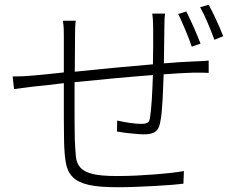

<svg xmlns="http://www.w3.org/2000/svg" viewBox="-20 -770 996 806"><path d="M785 -574Q780 -589 773 -607.5Q766 -626 758 -644.5Q750 -663 742.5 -680.5Q735 -698 728 -711L762 -722Q768 -709 776.5 -692Q785 -675 793 -656.5Q801 -638 808.5 -620Q816 -602 822 -587ZM673 -713Q671 -701 670.5 -683.5Q670 -666 670 -652Q669 -619 669 -579Q669 -539 668 -504Q702 -507 733 -509Q764 -511 792 -512Q809 -513 825.5 -513.5Q842 -514 856 -516V-464Q845 -465 827 -465Q809 -465 791 -465Q766 -464 734.5 -462.5Q703 -461 667 -458Q666 -434 665 -406Q664 -378 662.5 -350Q661 -322 658.5 -297Q656 -272 652 -254Q647 -227 631 -216.5Q615 -206 586 -206Q573 -206 556.5 -207.5Q540 -209 523.5 -210.5Q507 -212 493 -214.5Q479 -217 471 -218L472 -264Q498 -258 525.5 -254Q553 -250 571 -250Q591 -250 599.5 -255Q608 -260 610 -278Q612 -291 614 -311Q616 -331 617.5 -355Q619 -379 620 -405Q621 -431 622 -455Q544 -449 457.5 -441Q371 -433 293 -425Q293 -386 293 -348Q293 -310 293 -277.5Q293 -245 293.5 -220Q294 -195 294 -182Q296 -142 298.5 -113.5Q301 -85 317.5 -66.5Q334 -48 369.5 -39.5Q405 -31 471 -31Q512 -31 553 -33Q594 -35 631.5 -38Q669 -41 700 -44.5Q731 -48 752 -52L750 1Q726 4 694 6.5Q662 9 625 11Q588 13 549 14.5Q510 16 472 16Q396 16 352 6Q308 -4 285.5 -26.5Q263 -49 256.5 -86Q250 -123 249 -177Q249 -192 248.5 -218Q248 -244 248 -277Q248 -310 248 -347Q248 -384 248 -421Q210 -416 178 -412.5Q146 -409 124 -407Q103 -404 81 -401.5Q59 -399 39 -396L33 -449Q57 -449 79 -450Q101 -451 120 -453Q141 -455 173.5 -458Q206 -461 248 -466V-618Q248 -635 247.5 -649Q247 -663 244 -683H298Q296 -670 295.5 -653Q295 -636 295 -619L294 -469Q369 -477 454.5 -485Q540 -493 622 -500Q623 -538 623 -579Q623 -620 623 -651Q623 -666 622 -684Q621 -702 619 -713ZM856 -750Q863 -738 871 -721.5Q879 -705 887.5 -687Q896 -669 903.5 -651Q911 -633 917 -618L880 -603Q868 -636 851.5 -675Q835 -714 820 -740Z"/></svg>

Font: Kinto Sans Light
Style: Regular
Weight: 300
Designer: Authors: Ryoko NISHIZUKA  (kana & ideographs); Paul D. Hunt (Latin, Greek & Cyrillic); Wenlong ZHANG  (bopomofo); Sandol
Foundry: Adobe Systems Incorporated, ookami Inc.
Version: Version 0.001